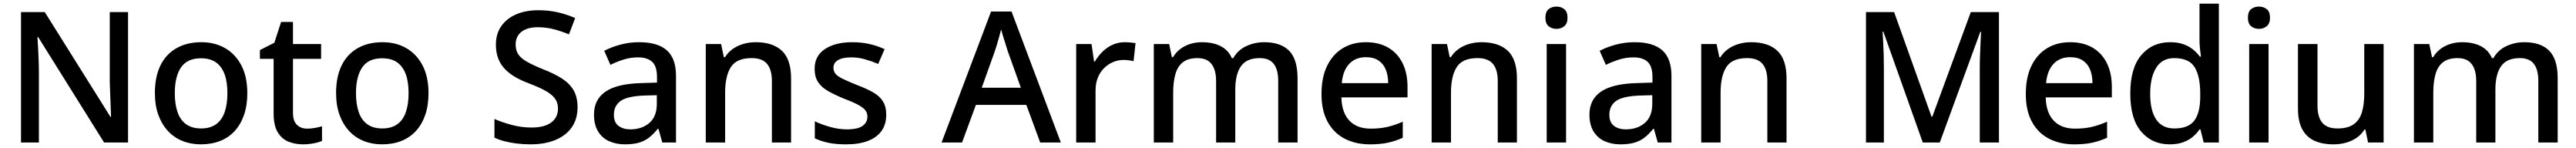

<svg xmlns="http://www.w3.org/2000/svg" viewBox="-20 -780 14102 810"><path d="M681 0H550L189 -577H185Q187 -551 188.5 -519Q190 -487 191.5 -452Q193 -417 193 -380V0H95V-714H225L585 -140H588Q587 -161 586 -193Q585 -225 583.5 -261.5Q582 -298 581 -330V-714H681Z M1334 -270Q1334 -203 1316 -151Q1298 -99 1265 -63Q1232 -27 1185 -8.5Q1138 10 1079 10Q1025 10 979 -8.5Q933 -27 899.5 -63Q866 -99 847 -151Q828 -203 828 -271Q828 -360 858.5 -422Q889 -484 946.5 -516.5Q1004 -549 1082 -549Q1156 -549 1212.5 -516.5Q1269 -484 1301.5 -422Q1334 -360 1334 -270ZM937 -270Q937 -210 952 -166.5Q967 -123 999 -100Q1031 -77 1081 -77Q1131 -77 1163 -100Q1195 -123 1210 -166.5Q1225 -210 1225 -270Q1225 -332 1209.5 -374Q1194 -416 1162.5 -438.5Q1131 -461 1080 -461Q1005 -461 971 -411Q937 -361 937 -270Z M1662 -76Q1683 -76 1705 -80Q1727 -84 1743 -89V-9Q1726 -1 1697 4.5Q1668 10 1639 10Q1595 10 1558.5 -5Q1522 -20 1500 -57Q1478 -94 1478 -160V-458H1403V-506L1482 -546L1519 -660H1584V-539H1738V-458H1584V-162Q1584 -118 1605.5 -97Q1627 -76 1662 -76Z M2326 -270Q2326 -203 2308 -151Q2290 -99 2257 -63Q2224 -27 2177 -8.5Q2130 10 2071 10Q2017 10 1971 -8.5Q1925 -27 1891.5 -63Q1858 -99 1839 -151Q1820 -203 1820 -271Q1820 -360 1850.5 -422Q1881 -484 1938.5 -516.5Q1996 -549 2074 -549Q2148 -549 2204.5 -516.5Q2261 -484 2293.5 -422Q2326 -360 2326 -270ZM1929 -270Q1929 -210 1944 -166.5Q1959 -123 1991 -100Q2023 -77 2073 -77Q2123 -77 2155 -100Q2187 -123 2202 -166.5Q2217 -210 2217 -270Q2217 -332 2201.5 -374Q2186 -416 2154.5 -438.5Q2123 -461 2072 -461Q1997 -461 1963 -411Q1929 -361 1929 -270Z M3142 -193Q3142 -129 3111 -84Q3080 -39 3022 -14.5Q2964 10 2884 10Q2845 10 2809 5.5Q2773 1 2742 -7Q2711 -15 2687 -27V-129Q2727 -111 2781 -96.5Q2835 -82 2891 -82Q2939 -82 2971 -95Q3003 -108 3019 -131Q3035 -154 3035 -185Q3035 -218 3018.5 -240.5Q3002 -263 2967.5 -282.5Q2933 -302 2875 -324Q2835 -339 2802.5 -357.5Q2770 -376 2745.5 -401Q2721 -426 2708 -459Q2695 -492 2695 -536Q2695 -595 2724.5 -637Q2754 -679 2806 -701.5Q2858 -724 2927 -724Q2985 -724 3034.5 -712.5Q3084 -701 3129 -681L3095 -592Q3054 -609 3012 -620Q2970 -631 2924 -631Q2884 -631 2857 -619Q2830 -607 2816.5 -586Q2803 -565 2803 -537Q2803 -504 2818 -482Q2833 -460 2866 -441.5Q2899 -423 2953 -401Q3013 -378 3055.5 -351Q3098 -324 3120 -286.5Q3142 -249 3142 -193Z M3479 -549Q3581 -549 3631 -504.5Q3681 -460 3681 -365V0H3606L3585 -75H3581Q3558 -46 3533.5 -27Q3509 -8 3477.5 1Q3446 10 3401 10Q3353 10 3314.5 -7.5Q3276 -25 3254 -61.5Q3232 -98 3232 -153Q3232 -235 3294.5 -278Q3357 -321 3485 -325L3577 -328V-358Q3577 -418 3550 -442Q3523 -466 3474 -466Q3432 -466 3394 -454Q3356 -442 3322 -425L3288 -502Q3326 -522 3375.5 -535.5Q3425 -549 3479 -549ZM3504 -257Q3412 -253 3376.5 -226.5Q3341 -200 3341 -152Q3341 -110 3366.5 -91Q3392 -72 3431 -72Q3494 -72 3535 -107Q3576 -142 3576 -212V-259Z M4117 -549Q4211 -549 4261 -502Q4311 -455 4311 -351V0H4206V-336Q4206 -399 4179.5 -430.5Q4153 -462 4095 -462Q4013 -462 3981.5 -413Q3950 -364 3950 -272V0H3844V-539H3928L3943 -467H3949Q3967 -495 3993 -513Q4019 -531 4051 -540Q4083 -549 4117 -549Z M4832 -152Q4832 -99 4806 -63Q4780 -27 4731 -8.5Q4682 10 4613 10Q4556 10 4515.5 1.5Q4475 -7 4441 -23V-116Q4477 -99 4524 -85.5Q4571 -72 4616 -72Q4676 -72 4702.5 -91Q4729 -110 4729 -142Q4729 -160 4719 -174.5Q4709 -189 4681.5 -204.5Q4654 -220 4601 -240Q4550 -261 4514 -281.5Q4478 -302 4459 -330.5Q4440 -359 4440 -404Q4440 -474 4496.5 -511.5Q4553 -549 4646 -549Q4695 -549 4738.5 -539.5Q4782 -530 4823 -511L4788 -430Q4753 -445 4716 -455.5Q4679 -466 4641 -466Q4593 -466 4568 -451Q4543 -436 4543 -409Q4543 -390 4554.5 -376Q4566 -362 4595 -348Q4624 -334 4674 -314Q4724 -295 4759.5 -275Q4795 -255 4813.5 -226Q4832 -197 4832 -152Z M5675 0 5599 -206H5323L5247 0H5135L5406 -717H5518L5788 0ZM5497 -501Q5494 -512 5486.5 -534.5Q5479 -557 5472 -580.5Q5465 -604 5461 -619Q5456 -599 5449.5 -575.5Q5443 -552 5437 -532.5Q5431 -513 5427 -501L5355 -300H5569Z M6138 -549Q6152 -549 6169 -547.5Q6186 -546 6197 -544L6186 -445Q6175 -448 6160 -450Q6145 -452 6132 -452Q6102 -452 6074.5 -440.5Q6047 -429 6025 -407.5Q6003 -386 5990.5 -355Q5978 -324 5978 -284V0H5872V-539H5956L5970 -443H5974Q5991 -472 6015 -496Q6039 -520 6070 -534.5Q6101 -549 6138 -549Z M6901 -549Q6992 -549 7038 -502Q7084 -455 7084 -351V0H6978V-337Q6978 -399 6953.5 -430.5Q6929 -462 6877 -462Q6805 -462 6774 -417.5Q6743 -373 6743 -289V0H6638V-337Q6638 -378 6626.5 -406Q6615 -434 6593 -448Q6571 -462 6536 -462Q6486 -462 6457 -440Q6428 -418 6415.5 -375.5Q6403 -333 6403 -272V0H6297V-539H6381L6396 -467H6402Q6419 -495 6443.5 -513Q6468 -531 6498 -540Q6528 -549 6560 -549Q6621 -549 6663 -527.5Q6705 -506 6724 -462H6732Q6758 -507 6804 -528Q6850 -549 6901 -549Z M7458 -549Q7529 -549 7580 -519.5Q7631 -490 7658.5 -435Q7686 -380 7686 -305V-247H7324Q7326 -164 7367.5 -120Q7409 -76 7484 -76Q7536 -76 7576.5 -85.5Q7617 -95 7660 -114V-26Q7620 -8 7578.5 1Q7537 10 7480 10Q7402 10 7342 -21Q7282 -52 7248.5 -113.5Q7215 -175 7215 -265Q7215 -356 7245.5 -419Q7276 -482 7330.5 -515.5Q7385 -549 7458 -549ZM7458 -467Q7401 -467 7366.5 -430Q7332 -393 7326 -325H7580Q7580 -367 7567 -399Q7554 -431 7527 -449Q7500 -467 7458 -467Z M8091 -549Q8185 -549 8235 -502Q8285 -455 8285 -351V0H8180V-336Q8180 -399 8153.5 -430.5Q8127 -462 8069 -462Q7987 -462 7955.5 -413Q7924 -364 7924 -272V0H7818V-539H7902L7917 -467H7923Q7941 -495 7967 -513Q7993 -531 8025 -540Q8057 -549 8091 -549Z M8554 -539V0H8448V-539ZM8502 -744Q8526 -744 8544 -730Q8562 -716 8562 -683Q8562 -651 8544 -636.5Q8526 -622 8502 -622Q8476 -622 8458.5 -636.5Q8441 -651 8441 -683Q8441 -716 8458.5 -730Q8476 -744 8502 -744Z M8929 -549Q9031 -549 9081 -504.5Q9131 -460 9131 -365V0H9056L9035 -75H9031Q9008 -46 8983.5 -27Q8959 -8 8927.5 1Q8896 10 8851 10Q8803 10 8764.5 -7.5Q8726 -25 8704 -61.5Q8682 -98 8682 -153Q8682 -235 8744.5 -278Q8807 -321 8935 -325L9027 -328V-358Q9027 -418 9000 -442Q8973 -466 8924 -466Q8882 -466 8844 -454Q8806 -442 8772 -425L8738 -502Q8776 -522 8825.5 -535.5Q8875 -549 8929 -549ZM8954 -257Q8862 -253 8826.5 -226.5Q8791 -200 8791 -152Q8791 -110 8816.5 -91Q8842 -72 8881 -72Q8944 -72 8985 -107Q9026 -142 9026 -212V-259Z M9567 -549Q9661 -549 9711 -502Q9761 -455 9761 -351V0H9656V-336Q9656 -399 9629.5 -430.5Q9603 -462 9545 -462Q9463 -462 9431.5 -413Q9400 -364 9400 -272V0H9294V-539H9378L9393 -467H9399Q9417 -495 9443 -513Q9469 -531 9501 -540Q9533 -549 9567 -549Z M10507 0 10291 -607H10287Q10288 -587 10290 -553Q10292 -519 10293 -480Q10294 -441 10294 -403V0H10196V-714H10350L10555 -141H10559L10770 -714H10924V0H10819V-409Q10819 -444 10820.5 -481.5Q10822 -519 10823.5 -552Q10825 -585 10826 -606H10822L10600 0Z M11314 -549Q11385 -549 11436 -519.5Q11487 -490 11514.5 -435Q11542 -380 11542 -305V-247H11180Q11182 -164 11223.5 -120Q11265 -76 11340 -76Q11392 -76 11432.5 -85.5Q11473 -95 11516 -114V-26Q11476 -8 11434.5 1Q11393 10 11336 10Q11258 10 11198 -21Q11138 -52 11104.5 -113.5Q11071 -175 11071 -265Q11071 -356 11101.5 -419Q11132 -482 11186.5 -515.5Q11241 -549 11314 -549ZM11314 -467Q11257 -467 11222.5 -430Q11188 -393 11182 -325H11436Q11436 -367 11423 -399Q11410 -431 11383 -449Q11356 -467 11314 -467Z M11859 10Q11762 10 11702.5 -60Q11643 -130 11643 -268Q11643 -407 11703 -478Q11763 -549 11861 -549Q11902 -549 11932.5 -538.5Q11963 -528 11985.5 -510Q12008 -492 12024 -470H12030Q12028 -484 12025 -510.5Q12022 -537 12022 -558V-760H12128V0H12045L12027 -72H12022Q12007 -49 11984.5 -30.5Q11962 -12 11931 -1Q11900 10 11859 10ZM11884 -77Q11962 -77 11994 -120.5Q12026 -164 12026 -251V-267Q12026 -362 11995.5 -412Q11965 -462 11883 -462Q11818 -462 11785 -409.5Q11752 -357 11752 -266Q11752 -175 11785 -126Q11818 -77 11884 -77Z M12400 -539V0H12294V-539ZM12348 -744Q12372 -744 12390 -730Q12408 -716 12408 -683Q12408 -651 12390 -636.5Q12372 -622 12348 -622Q12322 -622 12304.5 -636.5Q12287 -651 12287 -683Q12287 -716 12304.5 -730Q12322 -744 12348 -744Z M13030 -539V0H12945L12930 -71H12925Q12908 -43 12881 -25Q12854 -7 12822 1.5Q12790 10 12756 10Q12693 10 12649.5 -10.5Q12606 -31 12583.5 -74.5Q12561 -118 12561 -186V-539H12668V-202Q12668 -139 12694.5 -108Q12721 -77 12777 -77Q12833 -77 12865 -99Q12897 -121 12910.5 -163.5Q12924 -206 12924 -266V-539Z M13800 -549Q13891 -549 13937 -502Q13983 -455 13983 -351V0H13877V-337Q13877 -399 13852.5 -430.5Q13828 -462 13776 -462Q13704 -462 13673 -417.5Q13642 -373 13642 -289V0H13537V-337Q13537 -378 13525.5 -406Q13514 -434 13492 -448Q13470 -462 13435 -462Q13385 -462 13356 -440Q13327 -418 13314.5 -375.5Q13302 -333 13302 -272V0H13196V-539H13280L13295 -467H13301Q13318 -495 13342.5 -513Q13367 -531 13397 -540Q13427 -549 13459 -549Q13520 -549 13562 -527.5Q13604 -506 13623 -462H13631Q13657 -507 13703 -528Q13749 -549 13800 -549Z"/></svg>

Font: Noto Sans Armenian Medium
Style: Regular
Weight: 500
Designer: Monotype Design Team
Foundry: Monotype Imaging Inc.
Version: Version 2.007